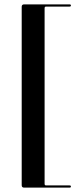

<svg xmlns="http://www.w3.org/2000/svg" viewBox="-20 -744 352 876"><path d="M183.5 -707V95Q183.5 102 190.5 102H297.5Q303.5 102 303.5 107Q303.5 112 297.5 112H90Q79 112 79 101V-713Q79 -724 90 -724H297.5Q303.5 -724 303.5 -719Q303.5 -714 297.5 -714H190.5Q183.5 -714 183.5 -707Z"/></svg>

Font: Fraunces 144pt S000 SemiBold
Style: Regular
Weight: 600
Version: Version 1.000; ttfautohint (v1.8.3)